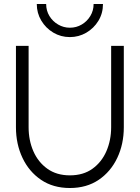

<svg xmlns="http://www.w3.org/2000/svg" viewBox="-20 -930 701 963"><path d="M330.5 13Q246.5 13 186 -28Q125.5 -69 92.8 -138.2Q60 -207.5 60 -292V-700H123.5V-292Q123.5 -226 147.5 -171.2Q171.5 -116.5 217.8 -83.5Q264 -50.5 330.5 -50.5Q398 -50.5 444 -83.8Q490 -117 513.8 -172Q537.5 -227 537.5 -292V-700H601V-292Q601 -207.5 568.2 -138.2Q535.5 -69 475 -28Q414.5 13 330.5 13ZM330.5 -744Q285 -744 247.2 -766.5Q209.5 -789 187 -826.8Q164.5 -864.5 164.5 -910H211.5Q211.5 -876.5 228 -849.5Q244.5 -822.5 271.8 -806.8Q299 -791 330.5 -791Q363 -791 390 -807Q417 -823 433.2 -850Q449.5 -877 449.5 -910H496.5Q496.5 -863 473.5 -825.5Q450.5 -788 412.8 -766Q375 -744 330.5 -744Z"/></svg>

Font: Urbanist Light
Style: Regular
Weight: 300
Designer: Corey Hu
Foundry: Corey Hu
Version: Version 1.330; ttfautohint (v1.8.4.7-5d5b)